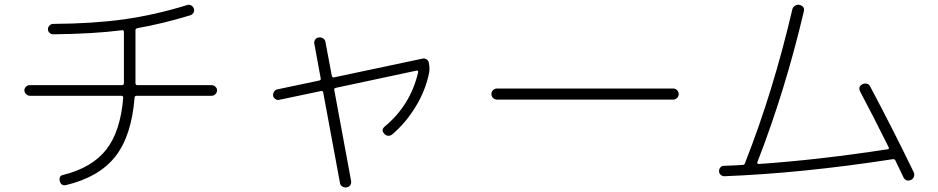

<svg xmlns="http://www.w3.org/2000/svg" viewBox="-20 -765 4040 827"><path d="M108.4 -352.5Q99.6 -352.5 92.3 -359.9Q85 -367.2 85 -376Q85 -384.8 91.8 -391.6Q98.6 -398.4 108.4 -398.4H504.9Q513.7 -398.4 513.7 -407.2V-426.8V-627Q513.7 -630.9 511.7 -633.3Q509.8 -635.7 505.9 -634.8Q383.8 -619.1 209 -617.2Q200.2 -617.2 193.4 -623.5Q186.5 -629.9 186.5 -639.2Q186.5 -648.4 193.4 -655.3Q200.2 -662.1 209 -662.1Q379.9 -663.1 513.2 -681.6Q646.5 -700.2 786.1 -743.2Q794.9 -746.1 803.2 -741.7Q811.5 -737.3 814.9 -728Q818.4 -718.8 813.5 -710.4Q808.6 -702.1 799.8 -699.2Q681.6 -663.1 571.3 -643.6Q563.5 -641.6 563.5 -634.8V-426.8V-407.2Q563.5 -398.4 571.3 -398.4H891.6Q900.4 -398.4 907.7 -391.6Q915 -384.8 915 -376Q915 -367.2 908.2 -359.9Q901.4 -352.5 891.6 -352.5H569.3Q560.5 -352.5 559.6 -344.7Q546.9 -180.7 477.1 -91.3Q407.2 -2 264.6 32.2Q243.2 37.1 237.3 14.6Q232.4 -7.8 252.9 -11.7Q377 -43 438 -121.1Q499 -199.2 510.7 -343.8Q510.7 -352.5 502.9 -352.5Z M1182.6 -335Q1173.8 -333 1166 -338.4Q1158.2 -343.8 1156.2 -352.5Q1155.3 -361.3 1160.2 -369.6Q1165 -377.9 1173.8 -379.9L1354.5 -418Q1363.3 -419.9 1361.3 -427.7L1334 -576.2Q1332 -585.9 1337.4 -594.2Q1342.8 -602.5 1352.5 -603.5Q1362.3 -605.5 1371.6 -599.6Q1380.9 -593.8 1381.8 -584L1409.2 -438.5Q1411.1 -430.7 1418 -431.6L1800.8 -512.7Q1809.6 -514.6 1817.4 -509.3Q1825.2 -503.9 1827.1 -495.1Q1832 -469.7 1828.1 -450.2Q1812.5 -374 1769.5 -304.2Q1726.6 -234.4 1669.9 -186.5Q1662.1 -179.7 1651.9 -180.2Q1641.6 -180.7 1634.8 -189.5Q1620.1 -204.1 1636.7 -219.7Q1748 -311.5 1781.2 -454.1Q1782.2 -457 1779.8 -459.5Q1777.3 -461.9 1774.4 -460.9L1426.8 -386.7Q1418 -384.8 1419.9 -377L1492.2 13.7Q1494.1 23.4 1488.8 32.2Q1483.4 41 1472.7 42Q1462.9 43.9 1454.1 38.1Q1445.3 32.2 1444.3 22.5L1372.1 -367.2Q1371.1 -374 1363.3 -373Z M2121.1 -335.9Q2111.3 -335.9 2104 -342.8Q2096.7 -349.6 2096.7 -359.9Q2096.7 -370.1 2104 -377Q2111.3 -383.8 2121.1 -383.8H2878.9Q2888.7 -383.8 2896 -377Q2903.3 -370.1 2903.3 -359.9Q2903.3 -349.6 2896 -342.8Q2888.7 -335.9 2878.9 -335.9Z M3099.6 -5.9Q3090.8 -5.9 3084 -12.2Q3077.1 -18.6 3077.1 -27.8Q3077.1 -37.1 3083 -43.9Q3088.9 -50.8 3097.7 -50.8Q3153.3 -52.7 3179.7 -54.7Q3186.5 -54.7 3189.5 -63.5Q3189.5 -64.5 3190.4 -66.4Q3309.6 -369.1 3392.6 -723.6Q3394.5 -734.4 3403.8 -740.2Q3413.1 -746.1 3422.9 -744.1Q3447.3 -738.3 3442.4 -715.8Q3361.3 -372.1 3242.2 -66.4Q3240.2 -59.6 3248 -58.6Q3504.9 -76.2 3803.7 -122.1Q3811.5 -124 3807.6 -130.9Q3736.3 -274.4 3684.6 -371.1Q3674.8 -392.6 3695.3 -402.3Q3704.1 -407.2 3714.4 -404.3Q3724.6 -401.4 3728.5 -391.6Q3824.2 -211.9 3916 -22.5Q3919.9 -13.7 3916.5 -3.9Q3913.1 5.9 3904.3 9.8Q3881.8 19.5 3871.1 -2Q3837.9 -71.3 3836.9 -73.2Q3834 -81.1 3824.2 -79.1Q3431.6 -18.6 3099.6 -5.9Z"/></svg>

Font: Rounded Mgen+ 1mn light
Style: Regular
Weight: 200
Designer: [Source Han Sans]
Ryoko NISHIZUKA  (kana & ideographs); Paul D. Hunt (Latin, Greek & Cyrillic); Wenlong ZHANG  (bopomofo
Version: Version 1.059.20150602